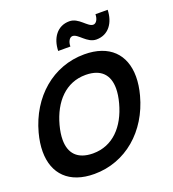

<svg xmlns="http://www.w3.org/2000/svg" viewBox="-189 -1098 1118 1242"><g transform="rotate(-20 369.5 -477.0)"><path d="M557 -798C641 -798 687.5 -867 689.8 -954H605.8C605.7 -920 590 -895 570 -895C531 -895 495.8 -969 430.8 -969C346.8 -969 300.3 -900 298 -813H382C382.1 -847 397.8 -872 417.8 -872C456.8 -872 492 -798 557 -798ZM247.2 15C463.2 15 636.6 -136 696.6 -360C708.7 -404.9 714.6 -446.9 714.6 -485.3C714.6 -638.5 620.8 -735 448.1 -735C232.1 -735 58.7 -584 -1.4 -360C-13.4 -315.1 -19.3 -273.1 -19.3 -234.7C-19.3 -81.5 74.5 15 247.2 15ZM281.5 -113C177.6 -114.5 128.2 -169.9 128.2 -262.4C128.2 -291.4 133 -324.1 142.6 -360C182.4 -508.5 275.5 -607 409.8 -607C411.1 -607 412.5 -607 413.8 -607C517.7 -605.5 567.1 -550.1 567.1 -457.6C567.1 -428.6 562.3 -395.9 552.6 -360C512.9 -211.5 419.8 -113 285.5 -113C284.2 -113 282.8 -113 281.5 -113Z"/></g></svg>

Font: Manrope
Style: ExtraBoldItalic
Weight: 800
Italic angle: -15°
Designer: Mikhail Sharanda
Foundry: Mikhail Sharanda
Version: Version 4.502;hotconv 1.0.109;makeotfexe 2.5.65596